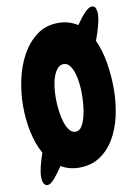

<svg xmlns="http://www.w3.org/2000/svg" viewBox="-95 -844 715 999"><g transform="rotate(-10 262.5 -344.5)"><path d="M486.3 -742.2Q486.3 -716.8 477.1 -680.7Q467.8 -644.5 452.1 -602.5Q477.5 -546.9 488.8 -479Q500 -411.1 500 -343.8Q500 -267.6 484.9 -199.7Q469.7 -131.8 439 -80.1Q408.2 -28.3 361.8 2Q315.4 32.2 252.9 32.2Q199.2 32.2 157.2 6.8Q131.8 44.9 110.8 68.8Q89.8 92.8 74.2 92.8Q66.4 92.8 61 87.9Q55.7 83 52.7 75.7Q49.8 68.4 48.8 60.1Q47.9 51.8 47.9 45.9Q47.9 22.5 55.7 -9.3Q63.5 -41 76.2 -78.1Q47.9 -128.9 33.7 -194.8Q19.5 -260.7 19.5 -334Q19.5 -402.3 34.7 -472.7Q49.8 -543 81.1 -599.6Q112.3 -656.2 160.2 -692.4Q208 -728.5 274.4 -728.5Q304.7 -728.5 329.6 -720.7Q354.5 -712.9 376 -699.2Q401.4 -736.3 423.3 -759.3Q445.3 -782.2 461.9 -782.2Q477.5 -782.2 481.9 -767.6Q486.3 -752.9 486.3 -742.2ZM264.6 -512.7Q246.1 -512.7 232.9 -498Q219.7 -483.4 210.9 -459.5Q202.1 -435.5 198.2 -405.8Q194.3 -376 194.3 -345.7Q194.3 -311.5 198.7 -277.3Q203.1 -243.2 211.9 -215.8Q220.7 -188.5 233.9 -171.9Q247.1 -155.3 265.6 -155.3Q287.1 -155.3 299.8 -176.8Q312.5 -198.2 319.8 -228.5Q327.1 -258.8 329.6 -291Q332 -323.2 332 -344.7Q332 -371.1 328.6 -400.4Q325.2 -429.7 317.4 -454.6Q309.6 -479.5 296.9 -496.1Q284.2 -512.7 264.6 -512.7Z"/></g></svg>

Font: Chewy
Style: Regular
Weight: 400
Version: Version 1.001